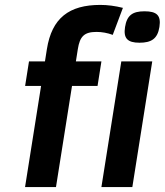

<svg xmlns="http://www.w3.org/2000/svg" viewBox="-20 -762 671 782"><path d="M171 -562 163.1 -512H98.1L82.3 -412H147.3L82 0H208L273.3 -412H377.3L393.1 -512H289.1L297 -562C305.1 -613.2 322.6 -632 373.1 -632C395.1 -632 417.1 -628 439.2 -620L480.6 -730C448.6 -738 417.9 -742 388.5 -742C261.8 -742 191.1 -688.9 171 -562ZM568.4 -716C519.6 -716 496.8 -699.4 489.3 -652C482 -606.2 499 -588 548.1 -588C596.2 -588 621.6 -603.8 629.3 -652C636.9 -700.3 617.6 -716 568.4 -716ZM393 0H519L600.1 -512H474.1Z"/></svg>

Font: Fog Sans
Style: It
Weight: 700
Foundry: Intel Corporation
Version: Version 1.00